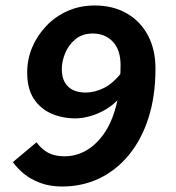

<svg xmlns="http://www.w3.org/2000/svg" viewBox="-20 -667 640 699"><path d="M206 12Q162 12 127 -1Q92 -14 67 -34.5Q42 -55 27 -77L113 -149Q132 -123 156 -110.5Q180 -98 215 -98Q255 -98 291 -117.5Q327 -137 356.5 -177.5Q386 -218 402.5 -280.5Q419 -343 419 -429Q419 -486 390.5 -515.5Q362 -545 318 -545Q280 -545 255 -524.5Q230 -504 217.5 -474Q205 -444 205 -415Q205 -387 215.5 -368Q226 -349 245.5 -339.5Q265 -330 292 -330Q324 -330 358 -346.5Q392 -363 425 -406L413 -308Q394 -286 366.5 -269.5Q339 -253 309.5 -244.5Q280 -236 255 -236Q207 -236 167 -253.5Q127 -271 103 -307.5Q79 -344 79 -403Q79 -451 97 -494Q115 -537 148 -572Q181 -607 226 -627Q271 -647 325 -647Q392 -647 442 -618Q492 -589 519 -537.5Q546 -486 546 -417Q546 -317 520.5 -237.5Q495 -158 448.5 -102Q402 -46 340.5 -17Q279 12 206 12Z"/></svg>

Font: Source Code Pro ExtraLight
Style: Bold Italic
Weight: 700
Italic angle: -11°
Monospace: yes
Version: Version 1.016;hotconv 1.0.116;makeotfexe 2.5.65601